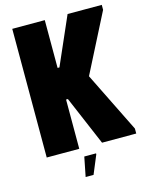

<svg xmlns="http://www.w3.org/2000/svg" viewBox="-126 -779 782 1009"><g transform="rotate(-15 265.5 -274.0)"><path d="M41 0V-700H218V-440H228L342 -700H528V-673L366 -355L528 -27V0H342L228 -268H218V0ZM255 152H212L233 46H297V51Z"/></g></svg>

Font: Phudu ExtraBold
Style: Regular
Weight: 800
Version: Version 1.005;gftools[0.9.23]